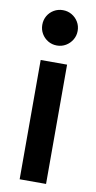

<svg xmlns="http://www.w3.org/2000/svg" viewBox="-86 -786 413 825"><g transform="rotate(10 120.0 -374.0)"><path d="M62.5 -520.5H177.7V0H62.5ZM43 -670.9Q43 -692.4 53.2 -710Q63.5 -727.5 81.1 -737.8Q98.6 -748 120.1 -748Q141.1 -748 158.7 -737.8Q176.3 -727.5 186.8 -710Q197.3 -692.4 197.3 -670.9Q197.3 -649.9 186.8 -632.3Q176.3 -614.7 158.7 -604.2Q141.1 -593.8 120.1 -593.8Q98.6 -593.8 81.1 -604.2Q63.5 -614.7 53.2 -632.3Q43 -649.9 43 -670.9Z"/></g></svg>

Font: Reddit Sans Fudge SemiBold
Style: Regular
Weight: 600
Designer: Stephen Hutchings
Foundry: Reddit
Version: Version 1.011